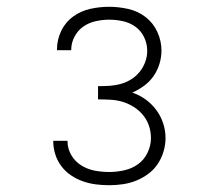

<svg xmlns="http://www.w3.org/2000/svg" viewBox="-20 -863 640 566"><path d="M302 -317Q282 -317 262.5 -319.5Q243 -322 224.5 -328.5Q206 -335 189.5 -346Q173 -357 161 -373Q149 -389 143 -408Q137 -427 137 -446V-448H179V-447Q179 -425 190 -406Q201 -387 219.5 -375.5Q238 -364 259 -360Q280 -356 302 -356Q324 -356 346.5 -361Q369 -366 387 -379Q405 -392 415 -413Q425 -434 425 -456Q425 -475 419 -492.5Q413 -510 401.5 -524Q390 -538 374 -548Q358 -558 341 -563Q324 -568 305.5 -569Q287 -570 269 -570V-609Q286 -609 302.5 -610Q319 -611 335.5 -615.5Q352 -620 366.5 -629Q381 -638 391.5 -651Q402 -664 408 -680Q414 -696 414 -713Q414 -734 405 -753Q396 -772 379.5 -784Q363 -796 342.5 -800.5Q322 -805 302 -805Q282 -805 262 -800.5Q242 -796 226 -785Q210 -774 200 -755.5Q190 -737 190 -717V-715H148V-718Q148 -746 160.5 -772Q173 -798 196 -814.5Q219 -831 246.5 -837Q274 -843 302 -843Q330 -843 358.5 -836.5Q387 -830 409.5 -812.5Q432 -795 444 -768.5Q456 -742 456 -714Q456 -694 450 -674.5Q444 -655 432.5 -638.5Q421 -622 404.5 -610Q388 -598 370 -590Q391 -583 409 -570Q427 -557 440.5 -539Q454 -521 461 -499.5Q468 -478 468 -456Q468 -436 462 -416Q456 -396 444.5 -379Q433 -362 416.5 -350Q400 -338 381.5 -330.5Q363 -323 342.5 -320Q322 -317 302 -317Z"/></svg>

Font: Iosevka Etoile Extralight
Style: Regular
Weight: 200
Designer: Belleve Invis
Foundry: Belleve Invis
Version: Version 22.1.2; ttfautohint (v1.8.4)